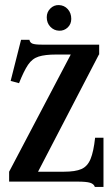

<svg xmlns="http://www.w3.org/2000/svg" viewBox="-20 -716 436 757"><path d="M232 -39Q277 -39 301 -49.5Q325 -60 337 -89Q349 -118 355 -173H388V21H354Q350 9 335 4.5Q320 0 285 0H16V-39L259 -501H201Q158 -501 132.5 -493Q107 -485 90.5 -460.5Q74 -436 55 -388L22 -397L63 -559H96Q98 -548 108 -544Q118 -540 145 -540H371V-501H370L130 -39ZM261 -641.4Q261 -621.1 246.9 -607.6Q232.7 -594.2 213.1 -594.9Q192.7 -595.6 178.5 -610.5Q164.3 -625.4 164.3 -648Q164.3 -668.3 178.5 -682.5Q192.7 -696.7 212.3 -696Q233.4 -695.2 247.2 -680Q261 -664.7 261 -641.4Z"/></svg>

Font: Girassol
Style: Regular
Weight: 400
Width: 3
Designer: Liam Spradlin
Version: Version 1.004